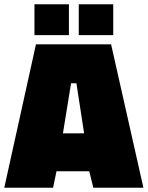

<svg xmlns="http://www.w3.org/2000/svg" viewBox="-25 -877 690 897"><path d="M-5 0 143 -670H494L645 0H411L392 -77H239L223 0ZM307 -488 269 -254H368L332 -488ZM343 -713V-857H504V-713ZM136 -713V-857H297V-713Z"/></svg>

Font: Titillium Web
Style: Black
Weight: 900
Version: Version 1.001;PS 35.000;hotconv 1.0.70;makeotf.lib2.5.55311